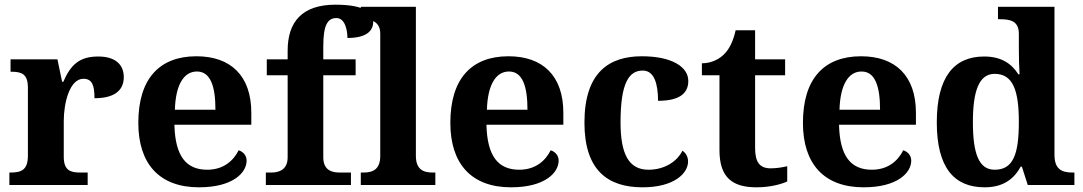

<svg xmlns="http://www.w3.org/2000/svg" viewBox="-20 -789 4619 819"><path d="M20 0H354V-53H322C282 -53 252 -61 252 -120V-273C252 -350 277 -453 336 -453C373 -453 383 -425 383 -370C462 -370 508 -399 508 -460C508 -511 475 -548 399 -548C317 -548 281 -511 250 -440H245L225 -536H25V-483H28C72 -483 99 -474 99 -415V-125C99 -62 69 -53 24 -53H20Z M829 10C973 10 1032 -52 1032 -104C1032 -126 1017 -142 998 -148C975 -102 932 -65 864 -65C774 -65 727 -123 724 -257H1052V-308C1052 -467 963 -549 818 -549C660 -549 570 -453 570 -265C570 -91 659 10 829 10ZM899 -321H726C729 -427 764 -484 820 -484C877 -484 899 -423 899 -321Z M1114 0H1477V-53H1430C1398 -53 1359 -61 1359 -118V-468H1497V-536H1359V-591C1359 -679 1376 -712 1415 -712C1452 -712 1462 -660 1462 -627C1544 -627 1572 -658 1572 -696C1572 -732 1540 -769 1411 -769C1270 -769 1207 -697 1207 -573V-536H1118V-468H1207V-118C1207 -61 1165 -53 1136 -53H1114Z M1519 0H1837V-53H1825C1785 -53 1754 -67 1754 -124V-760H1519V-707H1531C1559 -707 1602 -699 1602 -646V-124C1602 -67 1571 -53 1531 -53H1519Z M2160 10C2304 10 2363 -52 2363 -104C2363 -126 2348 -142 2329 -148C2306 -102 2263 -65 2195 -65C2105 -65 2058 -123 2055 -257H2383V-308C2383 -467 2294 -549 2149 -549C1991 -549 1901 -453 1901 -265C1901 -91 1990 10 2160 10ZM2230 -321H2057C2060 -427 2095 -484 2151 -484C2208 -484 2230 -423 2230 -321Z M2721 10C2856 10 2915 -50 2915 -100C2915 -118 2907 -136 2891 -146C2868 -100 2815 -65 2746 -65C2662 -65 2627 -132 2627 -267C2627 -438 2664 -488 2722 -488C2772 -488 2787 -428 2787 -359C2892 -359 2916 -401 2916 -444C2916 -503 2847 -549 2718 -549C2580 -549 2473 -482 2473 -266C2473 -61 2574 10 2721 10Z M3207 10C3269 10 3317 -5 3338 -15V-80C3317 -75 3293 -71 3267 -71C3220 -71 3201 -98 3201 -158V-468H3329V-536H3201V-660H3118C3108 -615 3092 -582 3072 -561C3052 -539 3017 -519 2974 -519V-468H3049V-148C3049 -31 3105 10 3207 10Z M3664 10C3808 10 3867 -52 3867 -104C3867 -126 3852 -142 3833 -148C3810 -102 3767 -65 3699 -65C3609 -65 3562 -123 3559 -257H3887V-308C3887 -467 3798 -549 3653 -549C3495 -549 3405 -453 3405 -265C3405 -91 3494 10 3664 10ZM3734 -321H3561C3564 -427 3599 -484 3655 -484C3712 -484 3734 -423 3734 -321Z M4180 10C4258 10 4304 -24 4334 -78H4339L4364 0H4563V-53H4555C4508 -53 4478 -68 4478 -129V-760H4237V-707H4245C4289 -707 4326 -700 4326 -645V-584C4326 -548 4327 -503 4329 -472H4324C4296 -516 4253 -548 4178 -548C4049 -548 3976 -460 3976 -267C3976 -75 4049 10 4180 10ZM4223 -65C4156 -65 4130 -132 4130 -268C4130 -401 4156 -474 4223 -474C4302 -474 4326 -401 4326 -269C4326 -131 4302 -65 4223 -65Z"/></svg>

Font: Noto Serif Lao
Style: Bold
Weight: 700
Designer: Monotype Design Team
Foundry: Monotype Imaging Inc.
Version: Version 2.003